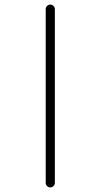

<svg xmlns="http://www.w3.org/2000/svg" viewBox="-20 -755 440 840"><path d="M220 45Q220 53 214 59Q208 65 200 65Q192 65 186 59Q180 53 180 45V-715Q180 -723 186 -729Q192 -735 200 -735Q208 -735 214 -729Q220 -723 220 -715Z"/></svg>

Font: Tsukimi Rounded Light
Style: Regular
Weight: 300
Designer: Takashi Funayama
Foundry: Takashi Funayama
Version: Version 1.032; ttfautohint (v1.8.3)